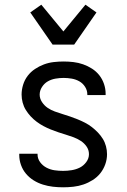

<svg xmlns="http://www.w3.org/2000/svg" viewBox="-20 -790 540 818"><path d="M249 8Q227 8 205.5 5.5Q184 3 163 -3.5Q142 -10 123.5 -21.5Q105 -33 91 -49.5Q77 -66 69.5 -87Q62 -108 62 -130V-135H140V-132Q140 -114 151 -99Q162 -84 178.5 -75.5Q195 -67 213 -64.5Q231 -62 249 -62Q267 -62 285.5 -65Q304 -68 320 -76Q336 -84 347.5 -99.5Q359 -115 359 -133Q359 -151 349 -165.5Q339 -180 324.5 -189.5Q310 -199 294 -205Q278 -211 261.5 -216Q245 -221 228.5 -226.5Q212 -232 196 -238.5Q180 -245 165 -253Q150 -261 136 -271.5Q122 -282 110.5 -294.5Q99 -307 90 -321.5Q81 -336 76.5 -353Q72 -370 72 -387Q72 -408 78.5 -429Q85 -450 98 -467Q111 -484 129 -496Q147 -508 167 -515.5Q187 -523 208.5 -525.5Q230 -528 251 -528Q272 -528 293 -525.5Q314 -523 334 -516Q354 -509 372 -497.5Q390 -486 403 -469.5Q416 -453 423 -432.5Q430 -412 430 -391V-385H352V-388Q352 -405 342.5 -420Q333 -435 318 -443.5Q303 -452 285.5 -455Q268 -458 251 -458Q234 -458 216.5 -455Q199 -452 184 -443.5Q169 -435 159 -419.5Q149 -404 149 -387Q149 -370 159 -355Q169 -340 183 -330.5Q197 -321 213.5 -315Q230 -309 246.5 -304Q263 -299 279 -293.5Q295 -288 311 -281.5Q327 -275 342.5 -267Q358 -259 371.5 -248.5Q385 -238 397 -225.5Q409 -213 418 -198.5Q427 -184 431.5 -167Q436 -150 436 -133Q436 -111 428.5 -90Q421 -69 407.5 -52Q394 -35 375 -23Q356 -11 335.5 -4Q315 3 293 5.5Q271 8 249 8ZM204 -600 109 -737 156 -770 250 -656 344 -770 391 -737 296 -600Z"/></svg>

Font: HulyMono
Style: Regular
Weight: 400
Monospace: yes
Designer: Belleve Invis
Foundry: Belleve Invis
Version: Version 33.2.5; ttfautohint (v1.8.4)